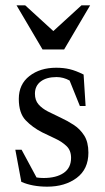

<svg xmlns="http://www.w3.org/2000/svg" viewBox="-20 -690 394 720"><path d="M190.5 -436Q218.5 -436 241.5 -430.5Q264.5 -425 293.5 -410.5L301 -292.5H279.5L241 -388Q217.5 -401 192 -401Q154.5 -401 132.8 -384.5Q111 -368 111 -338.5Q111 -314 124.5 -298.5Q138 -283 160 -271.8Q182 -260.5 207 -249Q232 -237.5 256 -222Q280 -206.5 295.8 -181.8Q311.5 -157 311.5 -117.5Q311.5 -55.5 267.5 -22.8Q223.5 10 157 10Q101.5 10 60 -8L37.5 -128.5H61L117 -24.5Q124 -23.5 130.2 -23Q136.5 -22.5 143.5 -22.5Q191 -22.5 218.8 -41.5Q246.5 -60.5 246.5 -98Q246.5 -126 229.5 -142.2Q212.5 -158.5 187.8 -170Q163 -181.5 138.5 -193.5Q102 -212 76.2 -239Q50.5 -266 50.5 -319Q50.5 -374 90.5 -405Q130.5 -436 190.5 -436ZM318 -670 220.5 -504.5H139.5L42 -670H74.5L180 -573.5L285.5 -670Z"/></svg>

Font: Newsreader Text
Style: Regular
Weight: 400
Designer: Hugues Gentile
Foundry: Production Type
Version: Version 1.002